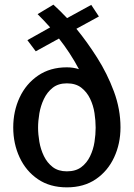

<svg xmlns="http://www.w3.org/2000/svg" viewBox="-20 -797 576 827"><path d="M268 -507Q282 -507 295 -505Q308 -503 320 -499Q301 -535 279 -568.5Q257 -602 234 -631L134 -576L98 -624L196 -679Q182 -695 168 -709.5Q154 -724 142 -736L210 -777Q223 -765 238 -750.5Q253 -736 269 -719L373 -776L406 -726L309 -673Q355 -617 398.5 -548.5Q442 -480 470.5 -403.5Q499 -327 499 -248Q499 -178 471.5 -119Q444 -60 392.5 -25Q341 10 268 10Q195 10 143.5 -25Q92 -60 64.5 -119Q37 -178 37 -248Q37 -318 64.5 -377Q92 -436 144 -471.5Q196 -507 268 -507ZM268 -438Q231 -438 207 -419Q183 -400 169 -370.5Q155 -341 149.5 -308.5Q144 -276 144 -247Q144 -219 149.5 -186.5Q155 -154 169 -125Q183 -96 207 -77.5Q231 -59 268 -59Q306 -59 330 -77Q354 -95 368 -124Q382 -153 387 -185.5Q392 -218 392 -247Q392 -277 387 -310Q382 -343 368 -372Q354 -401 330 -419.5Q306 -438 268 -438Z"/></svg>

Font: Rosario SemiBold
Style: Regular
Weight: 600
Designer: Hector Gatti
Foundry: Omnibus Type
Version: Version 1.101; ttfautohint (v1.8.1.43-b0c9)